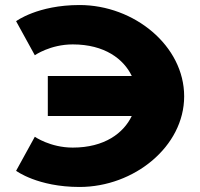

<svg xmlns="http://www.w3.org/2000/svg" viewBox="-20 -748 800 767"><path d="M270.6 -158.4C398 -158.4 473.9 -216.7 506.3 -284.6H171V-444.4H506.5C474.1 -512.1 398.2 -570.6 270.6 -570.6C180.8 -570.6 119.1 -527.3 119.1 -527.3L44.3 -663.3C44.3 -663.3 130.4 -727.9 297.7 -727.9C516.5 -727.9 715.7 -564.7 715.7 -363.2C715.7 -162.6 515.6 -1.1 297.7 -1.1C130.4 -1.1 44.3 -65.7 44.3 -65.7L119.1 -201.7C119.1 -201.7 180.8 -158.4 270.6 -158.4Z"/></svg>

Font: Hussar
Style: BdWide
Weight: 700
Foundry: Cannot Into Space Fonts
Version: Version 2.00